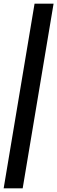

<svg xmlns="http://www.w3.org/2000/svg" viewBox="-23 -810 313 1050"><path d="M-3 220 166 -790H270L101 220Z"/></svg>

Font: Figtree
Style: Bold Italic
Weight: 700
Italic angle: -9.5°
Foundry: Erik Kennedy
Version: Version 2.001;gftools[0.9.30]